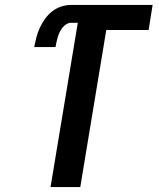

<svg xmlns="http://www.w3.org/2000/svg" viewBox="-20 -755 640 775"><path d="M184 0 294 -663H266Q257 -663 247.5 -657Q238 -651 231.5 -642.5Q225 -634 220.5 -624.5Q216 -615 213 -605Q210 -595 208 -585Q206 -575 204 -565H118Q122 -585 127 -604.5Q132 -624 140.5 -642.5Q149 -661 161.5 -678.5Q174 -696 190.5 -709Q207 -722 227 -728.5Q247 -735 266 -735H596L580 -634H409L304 0Z"/></svg>

Font: Iosevka SS04 Extended Oblique
Style: Bold
Weight: 700
Width: 7
Italic angle: -9°
Monospace: yes
Designer: Belleve Invis
Foundry: Belleve Invis
Version: Version 19.0.0; ttfautohint (v1.8.4)